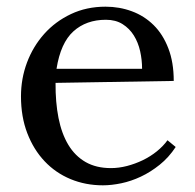

<svg xmlns="http://www.w3.org/2000/svg" viewBox="-20 -536 582 572"><path d="M295.4 -477.1Q236.8 -477.1 198.7 -442.6Q160.6 -408.2 148.4 -331.1H403.3Q403.3 -357.4 397.5 -383.5Q391.6 -409.7 378.7 -430.4Q365.7 -451.2 345.2 -464.1Q324.7 -477.1 295.4 -477.1ZM497.6 -294.9 145.5 -289.1Q145 -231.4 154.3 -184.6Q163.6 -137.7 183.6 -104.5Q203.6 -71.3 235.1 -53.2Q266.6 -35.2 310.5 -35.2Q334 -35.2 358.4 -41.5Q382.8 -47.9 405.5 -58.8Q428.2 -69.8 447.3 -85.2Q466.3 -100.6 479 -118.2L503.4 -98.1Q482.9 -66.9 455.8 -45.2Q428.7 -23.4 399.7 -9.8Q370.6 3.9 341.3 10Q312 16.1 286.6 16.1Q234.9 16.1 190.2 -2.4Q145.5 -21 112.8 -55.7Q80.1 -90.3 61.3 -139.2Q42.5 -188 42.5 -249Q42.5 -301.8 60.5 -349.9Q78.6 -397.9 111.8 -435.1Q145 -472.2 191.4 -494.1Q237.8 -516.1 294.4 -516.1Q335.9 -516.1 372.8 -502.4Q409.7 -488.8 437.5 -461.4Q465.3 -434.1 481.4 -392.3Q497.6 -350.6 497.6 -294.9Z"/></svg>

Font: Lora
Style: Regular
Weight: 400
Designer: Olga Karpushina, Alexei Vanyashin
Foundry: Cyreal (www.cyreal.org, a@cyreal.org)
Version: Version 1.014